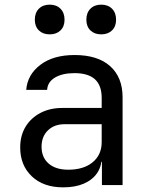

<svg xmlns="http://www.w3.org/2000/svg" viewBox="-20 -797 640 827"><path d="M252 10Q167 10 117 -37.5Q67 -85 67 -162Q67 -213 90 -251Q113 -289 154 -310.5Q195 -332 248 -332H418V-375Q418 -429 389 -455.5Q360 -482 301 -482Q249 -482 217 -463Q185 -444 183 -410H93Q98 -475 153.5 -517.5Q209 -560 301 -560Q401 -560 454.5 -512Q508 -464 508 -378V0H419V-100H404L418 -120Q418 -80 398 -51Q378 -22 341 -6Q304 10 252 10ZM274 -66Q340 -66 379 -98Q418 -130 418 -185V-262H258Q214 -262 186.5 -235.5Q159 -209 159 -165Q159 -119 189.5 -92.5Q220 -66 274 -66ZM416 -649Q387 -649 369.5 -666Q352 -683 352 -712Q352 -742 369.5 -759.5Q387 -777 416 -777Q445 -777 462.5 -759.5Q480 -742 480 -712Q480 -683 462.5 -666Q445 -649 416 -649ZM194 -649Q165 -649 147.5 -666Q130 -683 130 -712Q130 -742 147.5 -759.5Q165 -777 194 -777Q223 -777 240.5 -759.5Q258 -742 258 -712Q258 -683 240.5 -666Q223 -649 194 -649Z"/></svg>

Font: Atlassian Mono
Style: Regular
Weight: 400
Monospace: yes
Designer: Philipp Nurullin, Konstantin Bulenkov
Foundry: Modifications by Atlassian Pty Ltd, manufactured by JetBrains
Version: Version 2.304